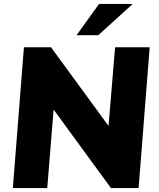

<svg xmlns="http://www.w3.org/2000/svg" viewBox="-20 -951 806 971"><path d="M737 -712 681 0H541L251 -397L219 0H45L101 -712H238L529 -314L562 -712ZM367 -773 481 -931H651L477 -773Z"/></svg>

Font: Muli Black
Style: Italic
Weight: 900
Italic angle: -4.541°
Designer: Vernon Adams
Foundry: Vernon Adams
Version: Version 2.001